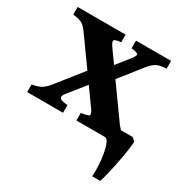

<svg xmlns="http://www.w3.org/2000/svg" viewBox="-151 -574 846 881"><g transform="rotate(30 272.0 -134.0)"><path d="M505.4 -413.6Q465.8 -410.6 449.7 -400.1Q433.6 -389.6 419.4 -372.1L289.6 -208L239.3 -245.6L340.8 -373Q359.4 -396 354.5 -403.3Q349.6 -410.6 319.3 -413.6V-454.1H505.4ZM265.6 0V-40.5Q290 -43 303 -48.8Q315.9 -54.7 296.9 -81.1L88.4 -372.1Q75.7 -389.6 61 -400.1Q46.4 -410.6 10.3 -413.6V-454.1H264.2V-413.6Q234.4 -410.6 229.2 -403.6Q224.1 -396.5 240.7 -373L447.3 -84Q458 -69.3 473.1 -57.1Q488.3 -44.9 520.5 -40.5V0ZM161.6 -81.1Q148.4 -64.5 151.4 -56.2Q154.3 -47.9 167 -44.9Q179.7 -42 194.8 -40.5V0H4.9V-40.5Q40.5 -46.4 56.6 -57.9Q72.8 -69.3 84.5 -84L219.2 -253.4L268.6 -214.4ZM526.9 -63.5 544.4 -48.8Q543 -22.9 537.6 11Q532.2 44.9 525.1 79.6Q518.1 114.3 511 142.6Q503.9 170.9 499 185.5H456.5Q459 141.1 454.3 98.4Q449.7 55.7 439.9 27.8Q430.2 0 416.5 0L432.1 -63.5Z"/></g></svg>

Font: Gentium Book Plus
Style: Bold
Weight: 700
Designer: Victor Gaultney, Annie Olsen, Iska Routamaa, Becca Hirsbrunner
Foundry: SIL International
Version: Version 6.101